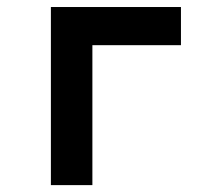

<svg xmlns="http://www.w3.org/2000/svg" viewBox="-20 -538 626 558"><path d="M127.9 0V-517.6H505.9V-406.7H248.5V0Z"/></svg>

Font: CaskaydiaCove NF SemiBold
Style: Regular
Weight: 600
Designer: Aaron Bell
Foundry: Saja Typeworks
Version: Version 2111.001; VTT 6.35;Nerd Fonts 3.2.1